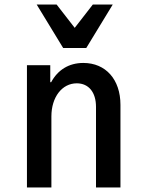

<svg xmlns="http://www.w3.org/2000/svg" viewBox="-20 -828 640 848"><path d="M99 0H207V-314C207 -399 254 -460 319 -460C372 -460 404 -420 404 -356V0H512V-365C512 -477 447 -550 348 -550C284 -550 235 -519 206 -465H202V-540H99ZM259 -616H361L478 -808H390L310 -705L230 -808H142Z"/></svg>

Font: CommitMono
Style: 600Regular
Weight: 600
Monospace: yes
Designer: Eigil Nikolajsen
Foundry: Eigil Nikolajsen
Version: Version 1.143